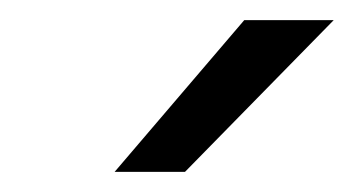

<svg xmlns="http://www.w3.org/2000/svg" viewBox="-20 -803 352 191"><path d="M223 -783H312L164 -632H94Z"/></svg>

Font: Krub
Style: Italic
Weight: 400
Italic angle: -8°
Designer: Ekaluck Peanpanawate
Foundry: Cadson Demak Co.,Ltd.
Version: Version 1.000; ttfautohint (v1.6)